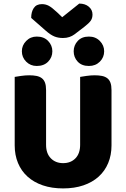

<svg xmlns="http://www.w3.org/2000/svg" viewBox="-20 -1035 704 1071"><path d="M602 -224Q602 -170 583.5 -125.5Q565 -81 530 -49.5Q495 -18 445 -1Q395 16 332 16Q269 16 219 -1Q169 -18 134 -49.5Q99 -81 80.5 -125.5Q62 -170 62 -224V-606Q73 -608 97 -611.5Q121 -615 143 -615Q166 -615 183.5 -611.5Q201 -608 213 -599Q225 -590 231 -574Q237 -558 237 -532V-227Q237 -179 263.5 -152Q290 -125 332 -125Q375 -125 401 -152Q427 -179 427 -227V-606Q438 -608 462 -611.5Q486 -615 508 -615Q531 -615 548.5 -611.5Q566 -608 578 -599Q590 -590 596 -574Q602 -558 602 -532ZM327 -939 422 -1015Q455 -1015 475.5 -997.5Q496 -980 496 -954Q496 -934 486.5 -920Q477 -906 450 -885L395 -843Q383 -834 367 -828.5Q351 -823 331 -823Q304 -823 282.5 -832Q261 -841 235 -864L154 -935Q154 -969 168.5 -990.5Q183 -1012 214 -1012Q234 -1012 251.5 -1003Q269 -994 301 -964ZM391 -749Q391 -782 413.5 -806.5Q436 -831 476 -831Q513 -831 537 -806.5Q561 -782 561 -749Q561 -715 537 -691Q513 -667 476 -667Q436 -667 413.5 -691Q391 -715 391 -749ZM102 -749Q102 -782 126 -806.5Q150 -831 185 -831Q225 -831 248.5 -806.5Q272 -782 272 -749Q272 -715 248.5 -691Q225 -667 185 -667Q150 -667 126 -691Q102 -715 102 -749Z"/></svg>

Font: Baloo Thambi
Style: Regular
Weight: 400
Designer: Aadarsh Rajan and Ek Type
Foundry: Ek Type
Version: Version 1.443;PS 1.000;hotconv 16.6.51;makeotf.lib2.5.65220;